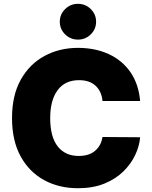

<svg xmlns="http://www.w3.org/2000/svg" viewBox="-20 -992 808 1022"><path d="M725.9 -454.5H525.6Q521.3 -504.3 489.5 -534.8Q457.7 -565.3 400.6 -565.3Q326 -565.3 286.6 -511.9Q247.2 -458.5 247.2 -363.6Q247.2 -263.5 287.1 -212.7Q327.1 -161.9 399.1 -161.9Q453.5 -161.9 485.8 -189.1Q518.1 -216.3 525.6 -262.8L725.9 -261.4Q722.3 -215.2 699.9 -167.4Q677.6 -119.7 636.5 -79.4Q595.5 -39.1 535.2 -14.6Q474.8 9.9 394.9 9.9Q294.7 9.9 215.4 -33Q136 -76 90 -159.4Q44 -242.9 44 -363.6Q44 -485.1 90.9 -568.4Q137.8 -651.6 217.3 -694.4Q296.9 -737.2 394.9 -737.2Q486.5 -737.2 558.4 -704.2Q630.3 -671.2 674.2 -608Q718 -544.7 725.9 -454.5ZM394.9 -781.2Q355.1 -781.2 326.7 -809.1Q298.3 -837 298.3 -876.4Q298.3 -915.8 326.7 -943.7Q355.1 -971.6 394.9 -971.6Q435 -971.6 463.2 -943.7Q491.5 -915.8 491.5 -876.4Q491.5 -837 463.2 -809.1Q435 -781.2 394.9 -781.2Z"/></svg>

Font: Inter UI Black
Style: Regular
Weight: 900
Designer: Rasmus Andersson
Foundry: rsms
Version: 3.2;8d6f07862